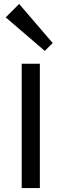

<svg xmlns="http://www.w3.org/2000/svg" viewBox="-20 -953 312 973"><path d="M247 -735 207 -695 9 -865 77 -933ZM182 0H90V-630H182Z"/></svg>

Font: TypoPRO Sinkin Sans
Style: 400 Regular
Weight: 400
Designer: Keith Bates
Foundry: K-Type
Version: Sinkin Sans (version 1.0)  by Keith Bates   •   © 2014   www